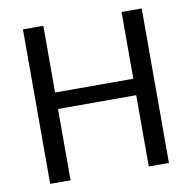

<svg xmlns="http://www.w3.org/2000/svg" viewBox="-80 -791 870 870"><g transform="rotate(-10 355.5 -355.5)"><path d="M175.3 -710.9H81.5V0H175.3V-328.1H535.2V0H627.9V-710.9H535.2V-403.8H175.3Z"/></g></svg>

Font: Bert Sans
Style: Regular
Weight: 400
Designer: Christian Robertson (Google), Cristiano Sobral
Foundry: Google, Cristiano Sobral
Version: Version 3.101